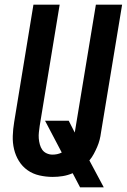

<svg xmlns="http://www.w3.org/2000/svg" viewBox="-20 -755 546 827"><path d="M325 52 293 -9Q272 0 250.5 3.5Q229 7 207 7Q178 7 149.5 0.5Q121 -6 98.5 -22Q76 -38 61.5 -61.5Q47 -85 40.5 -112.5Q34 -140 35 -169.5Q36 -199 41 -229L124 -735H237L151 -213Q149 -199 147.5 -185.5Q146 -172 147 -159Q148 -146 151.5 -133Q155 -120 162 -110Q169 -100 181 -94.5Q193 -89 206 -89Q216 -89 226 -91Q236 -93 246 -98L174 -235H276L302 -184L393 -735H506L415 -184Q413 -168 409 -152.5Q405 -137 398.5 -122Q392 -107 384 -92Q376 -77 365 -64L427 52Z"/></svg>

Font: Iosevka
Style: Bold Italic
Weight: 700
Italic angle: -9°
Monospace: yes
Designer: Belleve Invis
Foundry: Belleve Invis
Version: Version 32.5.0; ttfautohint (v1.8.4)